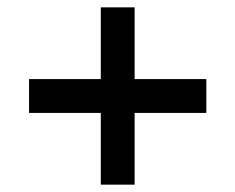

<svg xmlns="http://www.w3.org/2000/svg" viewBox="-20 -553 640 522"><path d="M59 -246V-338H254V-533H346V-338H541V-246H346V-51H254V-246Z"/></svg>

Font: Geist Mono Medium
Style: Regular
Weight: 500
Monospace: yes
Designer: Basement.studio, Andrés Briganti, Mateo Zaragoza
Foundry: Basement.studio, Vercel, Andrés Briganti, Guido Ferreyra, Mateo Zaragoza
Version: Version 1.500; ttfautohint (v1.8.4.7-5d5b)